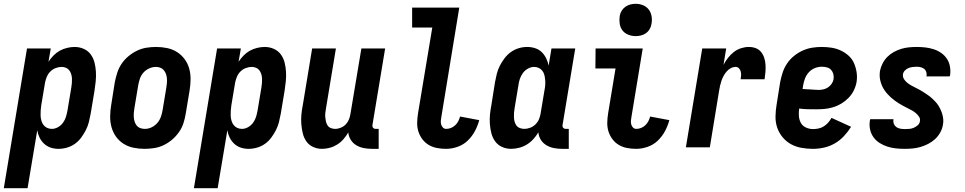

<svg xmlns="http://www.w3.org/2000/svg" viewBox="-54 -775 5074 1010"><path d="M-34 215 88 -520H213L201 -450Q212 -467 227 -482.5Q242 -498 260 -508Q278 -518 298.5 -523Q319 -528 338 -528Q364 -528 386.5 -518Q409 -508 423 -489Q437 -470 443 -446.5Q449 -423 450.5 -398Q452 -373 449.5 -347.5Q447 -322 443 -297L423 -177Q419 -155 413.5 -133Q408 -111 397.5 -90.5Q387 -70 373 -51Q359 -32 340 -18.5Q321 -5 298.5 1.5Q276 8 254 8Q232 8 212.5 1.5Q193 -5 178 -19Q163 -33 154 -51.5Q145 -70 142 -90L91 215ZM219 -97Q235 -97 251 -106Q267 -115 277.5 -129.5Q288 -144 293 -160.5Q298 -177 301 -194L321 -314Q323 -326 324 -338Q325 -350 324.5 -362Q324 -374 320.5 -385Q317 -396 310.5 -405Q304 -414 293 -418.5Q282 -423 270 -423Q255 -423 239 -417Q223 -411 211 -399Q199 -387 192.5 -371.5Q186 -356 183 -341L163 -221Q161 -207 160 -193.5Q159 -180 159.5 -167Q160 -154 163.5 -141Q167 -128 174.5 -118Q182 -108 193.5 -102.5Q205 -97 219 -97Z M706 8Q676 8 647.5 2Q619 -4 595.5 -19Q572 -34 556 -56.5Q540 -79 532.5 -106.5Q525 -134 525.5 -164Q526 -194 531 -223L550 -343Q555 -368 563 -393Q571 -418 586 -440Q601 -462 622 -479.5Q643 -497 667 -508.5Q691 -520 716.5 -524Q742 -528 767 -528Q797 -528 825.5 -522Q854 -516 877.5 -501Q901 -486 917.5 -463.5Q934 -441 941.5 -413.5Q949 -386 948.5 -356Q948 -326 943 -297L923 -177Q919 -152 911 -127Q903 -102 887.5 -80Q872 -58 851.5 -40.5Q831 -23 807 -11.5Q783 0 757 4Q731 8 706 8ZM708 -97Q726 -97 743 -105Q760 -113 772.5 -127Q785 -141 791.5 -158.5Q798 -176 801 -194L821 -314Q823 -326 824 -338.5Q825 -351 824 -363Q823 -375 819 -386Q815 -397 807.5 -406Q800 -415 789 -419Q778 -423 766 -423Q748 -423 730.5 -415Q713 -407 700.5 -393Q688 -379 682 -361.5Q676 -344 673 -326L653 -206Q651 -194 650 -181.5Q649 -169 650 -157Q651 -145 654.5 -134Q658 -123 665.5 -114Q673 -105 684.5 -101Q696 -97 708 -97Z M966 215 1088 -520H1213L1201 -450Q1212 -467 1227 -482.5Q1242 -498 1260 -508Q1278 -518 1298.5 -523Q1319 -528 1338 -528Q1364 -528 1386.5 -518Q1409 -508 1423 -489Q1437 -470 1443 -446.5Q1449 -423 1450.5 -398Q1452 -373 1449.5 -347.5Q1447 -322 1443 -297L1423 -177Q1419 -155 1413.5 -133Q1408 -111 1397.5 -90.5Q1387 -70 1373 -51Q1359 -32 1340 -18.5Q1321 -5 1298.5 1.5Q1276 8 1254 8Q1232 8 1212.5 1.5Q1193 -5 1178 -19Q1163 -33 1154 -51.5Q1145 -70 1142 -90L1091 215ZM1219 -97Q1235 -97 1251 -106Q1267 -115 1277.5 -129.5Q1288 -144 1293 -160.5Q1298 -177 1301 -194L1321 -314Q1323 -326 1324 -338Q1325 -350 1324.5 -362Q1324 -374 1320.5 -385Q1317 -396 1310.5 -405Q1304 -414 1293 -418.5Q1282 -423 1270 -423Q1255 -423 1239 -417Q1223 -411 1211 -399Q1199 -387 1192.5 -371.5Q1186 -356 1183 -341L1163 -221Q1161 -207 1160 -193.5Q1159 -180 1159.5 -167Q1160 -154 1163.5 -141Q1167 -128 1174.5 -118Q1182 -108 1193.5 -102.5Q1205 -97 1219 -97Z M1640 8Q1615 8 1593 -2Q1571 -12 1557.5 -31.5Q1544 -51 1538.5 -74.5Q1533 -98 1531 -123Q1529 -148 1531.5 -173Q1534 -198 1539 -223L1588 -520H1713L1661 -206Q1659 -194 1657.5 -182Q1656 -170 1657 -158.5Q1658 -147 1660.5 -136Q1663 -125 1669 -115.5Q1675 -106 1686 -101.5Q1697 -97 1709 -97Q1724 -97 1739.5 -103.5Q1755 -110 1766 -122Q1777 -134 1782.5 -149Q1788 -164 1790 -179L1847 -520H1972L1905 -116Q1904 -108 1909 -102.5Q1914 -97 1921 -97H1938V8H1903Q1881 8 1860 4Q1839 0 1821 -10.5Q1803 -21 1791.5 -39Q1780 -57 1778 -78Q1767 -59 1752.5 -42.5Q1738 -26 1719.5 -14.5Q1701 -3 1680.5 2.5Q1660 8 1640 8Z M2293 8Q2268 8 2244.5 3.5Q2221 -1 2201.5 -12.5Q2182 -24 2168 -42.5Q2154 -61 2147 -83Q2140 -105 2140.5 -129.5Q2141 -154 2145 -179L2220 -630H2114V-735H2362L2268 -162Q2266 -151 2265 -141Q2264 -131 2266.5 -121Q2269 -111 2276 -104Q2283 -97 2293 -97Q2306 -97 2318.5 -102Q2331 -107 2341 -116.5Q2351 -126 2357 -138Q2363 -150 2366 -162L2467 -143Q2459 -113 2444 -85Q2429 -57 2406 -35Q2383 -13 2352.5 -2.5Q2322 8 2293 8Z M2635 8Q2609 8 2587 -2Q2565 -12 2551 -31Q2537 -50 2531 -73.5Q2525 -97 2523 -122Q2521 -147 2523.5 -172.5Q2526 -198 2531 -223L2550 -343Q2554 -365 2559.5 -387Q2565 -409 2575.5 -429.5Q2586 -450 2600.5 -469Q2615 -488 2634 -501.5Q2653 -515 2675 -521.5Q2697 -528 2719 -528Q2741 -528 2761 -521.5Q2781 -515 2795.5 -501Q2810 -487 2819 -468.5Q2828 -450 2832 -430L2847 -520H2972L2905 -116Q2904 -108 2909 -102.5Q2914 -97 2921 -97H2938V8H2903Q2881 8 2860 4Q2839 0 2820.5 -11Q2802 -22 2791 -39.5Q2780 -57 2778 -79Q2767 -60 2751.5 -43Q2736 -26 2717 -14.5Q2698 -3 2676.5 2.5Q2655 8 2635 8ZM2704 -97Q2719 -97 2735 -103Q2751 -109 2763 -121Q2775 -133 2781.5 -148.5Q2788 -164 2790 -179L2810 -299Q2813 -313 2814 -326.5Q2815 -340 2814 -353Q2813 -366 2810 -379Q2807 -392 2799.5 -402Q2792 -412 2780.5 -417.5Q2769 -423 2755 -423Q2739 -423 2723 -414Q2707 -405 2696.5 -390.5Q2686 -376 2680.5 -359.5Q2675 -343 2673 -326L2653 -206Q2651 -194 2650 -182Q2649 -170 2649.5 -158Q2650 -146 2653 -135Q2656 -124 2662.5 -115Q2669 -106 2680.5 -101.5Q2692 -97 2704 -97Z M3293 8Q3268 8 3244.5 3.5Q3221 -1 3201.5 -12.5Q3182 -24 3168 -42.5Q3154 -61 3147 -83Q3140 -105 3140.5 -129.5Q3141 -154 3145 -179L3184 -415H3078L3079 -520H3327L3268 -162Q3266 -151 3265 -141Q3264 -131 3266.5 -121Q3269 -111 3276 -104Q3283 -97 3293 -97Q3306 -97 3318.5 -102Q3331 -107 3341 -116.5Q3351 -126 3357 -138Q3363 -150 3366 -162L3467 -143Q3459 -113 3444 -85Q3429 -57 3406 -35Q3383 -13 3352.5 -2.5Q3322 8 3293 8ZM3290 -585Q3270 -585 3251 -592.5Q3232 -600 3220.5 -615Q3209 -630 3206 -650Q3203 -670 3206 -691Q3208 -705 3216 -718Q3224 -731 3236 -739.5Q3248 -748 3262 -751.5Q3276 -755 3290 -755Q3310 -755 3328.5 -747.5Q3347 -740 3358.5 -725Q3370 -710 3373.5 -690Q3377 -670 3373 -649Q3371 -635 3363.5 -622Q3356 -609 3344 -600.5Q3332 -592 3318 -588.5Q3304 -585 3290 -585Z M3554 0 3640 -520H3766L3752 -434Q3762 -453 3775.5 -470.5Q3789 -488 3806.5 -501.5Q3824 -515 3844.5 -521.5Q3865 -528 3885 -528Q3905 -528 3922 -521.5Q3939 -515 3950 -501Q3961 -487 3966.5 -469.5Q3972 -452 3973 -433.5Q3974 -415 3972.5 -396Q3971 -377 3968 -358H3842Q3844 -368 3844.5 -378.5Q3845 -389 3842.5 -399Q3840 -409 3833 -416Q3826 -423 3816 -423Q3803 -423 3790.5 -416.5Q3778 -410 3768.5 -399Q3759 -388 3752.5 -376Q3746 -364 3741.5 -351Q3737 -338 3734 -325Q3731 -312 3729 -299L3680 0Z M4222 8Q4191 8 4161 2.5Q4131 -3 4106 -17Q4081 -31 4062.5 -53.5Q4044 -76 4034.5 -103.5Q4025 -131 4025.5 -162Q4026 -193 4031 -223L4050 -343Q4055 -368 4063 -393Q4071 -418 4086 -440.5Q4101 -463 4122.5 -480.5Q4144 -498 4168.5 -509Q4193 -520 4218 -524Q4243 -528 4268 -528Q4295 -528 4320.5 -524Q4346 -520 4368.5 -509.5Q4391 -499 4409.5 -482.5Q4428 -466 4438 -443.5Q4448 -421 4452 -395.5Q4456 -370 4452 -344Q4448 -321 4437.5 -299.5Q4427 -278 4410 -260.5Q4393 -243 4372.5 -230.5Q4352 -218 4329 -211Q4306 -204 4284 -202Q4262 -200 4239 -200Q4217 -200 4194.5 -200.5Q4172 -201 4150 -204Q4147 -184 4148.5 -164.5Q4150 -145 4158.5 -129Q4167 -113 4185 -104.5Q4203 -96 4223 -96Q4237 -96 4251.5 -99Q4266 -102 4279 -110Q4292 -118 4302.5 -130Q4313 -142 4320 -155L4423 -108Q4407 -82 4385.5 -59Q4364 -36 4337 -20.5Q4310 -5 4280.5 1.5Q4251 8 4222 8ZM4252 -302Q4265 -302 4278 -305Q4291 -308 4302 -315.5Q4313 -323 4321 -334.5Q4329 -346 4331 -359Q4333 -373 4329.5 -386Q4326 -399 4317.5 -408Q4309 -417 4296 -420.5Q4283 -424 4269 -424Q4251 -424 4233 -417Q4215 -410 4201.5 -395.5Q4188 -381 4181 -363Q4174 -345 4171 -327L4168 -307Q4178 -306 4188.5 -305.5Q4199 -305 4209.5 -304.5Q4220 -304 4230.5 -303Q4241 -302 4252 -302Z M4705 8Q4681 8 4658 5.5Q4635 3 4613.5 -4Q4592 -11 4573 -23Q4554 -35 4541 -53Q4528 -71 4523 -94Q4518 -117 4522 -141Q4522 -142 4522.5 -144Q4523 -146 4524 -148H4646V-145Q4644 -133 4648.5 -122.5Q4653 -112 4662 -106Q4671 -100 4682.5 -98Q4694 -96 4706 -96Q4718 -96 4729.5 -97Q4741 -98 4752 -102.5Q4763 -107 4773 -115.5Q4783 -124 4785 -136Q4788 -150 4780.5 -161Q4773 -172 4763 -180.5Q4753 -189 4741.5 -195Q4730 -201 4718.5 -207Q4707 -213 4695.5 -219Q4684 -225 4673 -232Q4662 -239 4652 -246.5Q4642 -254 4632.5 -262.5Q4623 -271 4614.5 -280.5Q4606 -290 4598.5 -301Q4591 -312 4586 -323.5Q4581 -335 4577.5 -348Q4574 -361 4573.5 -374.5Q4573 -388 4575 -402Q4579 -422 4589 -441.5Q4599 -461 4614 -476Q4629 -491 4648 -501.5Q4667 -512 4687 -518Q4707 -524 4727.5 -526Q4748 -528 4768 -528Q4791 -528 4813.5 -525.5Q4836 -523 4857.5 -516Q4879 -509 4897 -496.5Q4915 -484 4927 -466Q4939 -448 4943 -425.5Q4947 -403 4944 -380Q4943 -378 4943 -376.5Q4943 -375 4941 -373H4819L4820 -375Q4822 -386 4818.5 -396.5Q4815 -407 4807 -413Q4799 -419 4789 -421.5Q4779 -424 4768 -424Q4757 -424 4746 -422.5Q4735 -421 4725 -417Q4715 -413 4706.5 -404.5Q4698 -396 4696 -385Q4694 -371 4701 -359.5Q4708 -348 4718 -340Q4728 -332 4739.5 -325.5Q4751 -319 4762.5 -313.5Q4774 -308 4785.5 -301.5Q4797 -295 4807.5 -288Q4818 -281 4829 -273.5Q4840 -266 4849 -257.5Q4858 -249 4867 -239.5Q4876 -230 4882.5 -219.5Q4889 -209 4894.5 -197Q4900 -185 4903.5 -172Q4907 -159 4908 -145.5Q4909 -132 4906 -118Q4903 -98 4892 -78Q4881 -58 4864.5 -43Q4848 -28 4828.5 -18Q4809 -8 4788.5 -2Q4768 4 4747 6Q4726 8 4705 8Z"/></svg>

Font: Iosevka Curly Extrabold
Style: Italic
Weight: 800
Italic angle: -9°
Monospace: yes
Designer: Belleve Invis
Foundry: Belleve Invis
Version: Version 22.1.2; ttfautohint (v1.8.4)